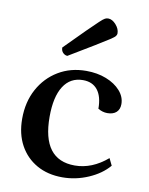

<svg xmlns="http://www.w3.org/2000/svg" viewBox="-82 -763 647 835"><g transform="rotate(10 242.0 -345.5)"><path d="M251 12Q186 12 137.5 -15.5Q89 -43 62 -92.5Q35 -142 35 -209Q35 -283 66 -340Q97 -397 151 -429.5Q205 -462 274 -462Q323 -462 362.5 -446.5Q402 -431 425.5 -404.5Q449 -378 449 -346Q449 -323 435 -310Q421 -297 395 -297Q374 -297 354 -309Q354 -363 331.5 -391.5Q309 -420 267 -420Q211 -420 181 -373Q151 -326 151 -238Q151 -48 295 -48Q371 -48 439 -106L454 -75Q421 -36 365.5 -12Q310 12 251 12ZM181 -512Q171 -512 162 -520.5Q153 -529 153 -544Q210 -602 242.5 -634Q275 -666 291 -681Q307 -696 314 -699.5Q321 -703 328 -703Q346 -703 362.5 -684.5Q379 -666 379 -646Q379 -640 374.5 -634Q370 -628 351.5 -616Q333 -604 293 -579.5Q253 -555 181 -512Z"/></g></svg>

Font: Petrona SemiBold
Style: Regular
Weight: 600
Designer: Ringo R. Seeber
Foundry: Ringo R. Seeber
Version: Version 2.001; ttfautohint (v1.8.3)